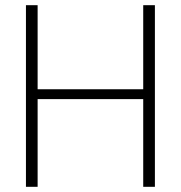

<svg xmlns="http://www.w3.org/2000/svg" viewBox="-20 -720 696 740"><path d="M532 0V-700H577V0ZM80 0V-700H125V0ZM110 -338V-376H550V-338Z"/></svg>

Font: DM Sans 11pt ExtraLight
Style: Regular
Weight: 250
Version: Version 4.004;gftools[0.9.30]